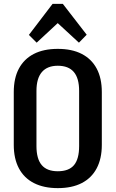

<svg xmlns="http://www.w3.org/2000/svg" viewBox="-20 -961 596 990"><path d="M278 9Q206 9 155 -17Q104 -43 77.5 -93Q51 -143 51 -214V-486Q51 -558 77.5 -607.5Q104 -657 154.5 -683Q205 -709 278 -709Q351 -709 401.5 -683Q452 -657 478.5 -607.5Q505 -558 505 -486V-214Q505 -143 478.5 -93Q452 -43 401.5 -17Q351 9 278 9ZM278 -78Q335 -78 361.5 -109.5Q388 -141 388 -208V-492Q388 -558 360.5 -590Q333 -622 278 -622Q224 -622 196 -589.5Q168 -557 168 -492V-208Q168 -142 195 -110Q222 -78 278 -78ZM129 -781 251 -941H304L427 -782L387 -741L247 -870H308L169 -741Z"/></svg>

Font: Pathway Extreme Condensed SemiBold
Style: Regular
Weight: 600
Width: 3
Version: Version 1.001;gftools[0.9.26]